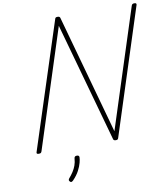

<svg xmlns="http://www.w3.org/2000/svg" viewBox="-127 -1120 1313 1501"><g transform="rotate(-10 529.5 -370.0)"><path d="M103 14Q83 14 88 -1L412 -1000Q414 -1008 418 -1011.5Q422 -1015 432 -1015Q441 -1015 445.5 -1013Q450 -1011 453 -1005L716 -57L1020 -1000Q1023 -1008 1027.5 -1011.5Q1032 -1015 1043 -1015Q1062 -1015 1058 -1000L736 -1Q734 7 729.5 10.5Q725 14 716 14Q707 14 702 11.5Q697 9 695 3L431 -944L127 -1Q124 7 119.5 10.5Q115 14 103 14ZM305 270Q299 264 298.5 258.5Q298 253 303 246Q323 223 337.5 200.5Q352 178 361 153.5Q370 129 372 99Q373 88 378.5 84Q384 80 393 80Q403 80 407.5 84Q412 88 412 96Q412 111 405 138.5Q398 166 380.5 199.5Q363 233 330 267Q325 272 318 274.5Q311 277 305 270Z"/></g></svg>

Font: Playwrite MX Thin
Style: Regular
Weight: 250
Designer: Veronika Burian, José Scaglione
Foundry: TypeTogether
Version: Version 1.002